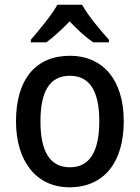

<svg xmlns="http://www.w3.org/2000/svg" viewBox="-20 -786 594 816"><path d="M329 -766H224C200 -722 147 -659 111 -617V-606H177C207 -628 242 -660 276 -695C309 -660 344 -628 376 -606H443V-617C406 -658 353 -721 329 -766ZM506 -271C506 -450 414 -549 278 -549C130 -549 48 -447 48 -271C48 -97 137 10 275 10C423 10 506 -97 506 -271ZM152 -270C152 -396 190 -464 277 -464C363 -464 402 -396 402 -271C402 -145 363 -75 277 -75C190 -75 152 -146 152 -270Z"/></svg>

Font: Noto Sans Arabic SemCond Med
Style: Regular
Weight: 500
Width: 4
Designer: Monotype Design Team, Nadine Chahine, Nizar Qandah and Khaled Hosny
Foundry: Monotype Imaging Inc.
Version: Version 2.012